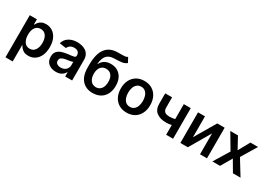

<svg xmlns="http://www.w3.org/2000/svg" viewBox="14 -1752 4139 2963"><g transform="rotate(30 2083.5 -271.0)"><path d="M66.1 204.5V-545.5H192.5V-455.3H199.9Q209.9 -475.1 227.8 -497.7Q245.7 -520.2 276.8 -536.4Q307.9 -552.6 355.8 -552.6Q419 -552.6 470 -520.2Q521 -487.9 551 -425.4Q581 -362.9 581 -272Q581 -182.2 551.5 -119.3Q522 -56.5 471.2 -23.4Q420.5 9.6 356.2 9.6Q309.3 9.6 278.4 -6Q247.5 -21.7 228.9 -43.9Q210.2 -66.1 199.9 -85.9H194.6V204.5ZM192.1 -272.7Q192.1 -193.5 225.5 -144.7Q258.9 -95.9 320.3 -95.9Q383.9 -95.9 416.9 -146Q449.9 -196 449.9 -272.7Q449.9 -349.1 417.3 -398.1Q384.6 -447.1 320.3 -447.1Q258.2 -447.1 225.1 -399.7Q192.1 -352.3 192.1 -272.7Z M847.7 11Q769.5 11 717.3 -30.9Q665.1 -72.8 665.1 -153.1Q665.1 -214.5 694.8 -248.4Q724.4 -282.3 771.8 -297.8Q819.2 -313.2 872.2 -318.9Q944.2 -326.7 975.7 -333.5Q1007.1 -340.2 1007.1 -367.9V-370Q1007.1 -410.2 983.3 -432.2Q959.5 -454.2 914.8 -454.2Q867.5 -454.2 840 -433.6Q812.5 -413 802.9 -384.9L682.9 -402Q704.2 -476.6 766.2 -514.6Q828.1 -552.6 914.1 -552.6Q953.1 -552.6 992.2 -543.3Q1031.2 -534.1 1063.7 -512.8Q1096.2 -491.5 1115.9 -455.3Q1135.7 -419 1135.7 -365.1V0H1012.1V-74.9H1007.8Q990.4 -40.5 951.2 -14.7Q911.9 11 847.7 11ZM881 -83.5Q939.3 -83.5 973.4 -116.8Q1007.5 -150.2 1007.5 -195.7V-259.9Q999.3 -253.2 977.5 -248Q955.6 -242.9 931.1 -239.3Q906.6 -235.8 889.6 -233.3Q846.6 -227.3 817.8 -209.7Q789.1 -192.1 789.1 -155.2Q789.1 -119.7 815 -101.6Q840.9 -83.5 881 -83.5Z M1702.4 -747.2 1747.2 -664.1Q1711.6 -633.2 1661.9 -626.8Q1612.2 -620.4 1530.9 -618.6Q1439.3 -616.5 1396.8 -568.4Q1354.4 -520.2 1344.8 -418.3H1350.9Q1403.4 -521 1530.9 -521Q1598.7 -521 1650.6 -490.6Q1702.4 -460.2 1731.9 -402.7Q1761.4 -345.2 1761.4 -263.5Q1761.4 -179.3 1729.8 -117.7Q1698.2 -56.1 1640.1 -22.7Q1582 10.7 1502.5 10.7Q1383.5 10.7 1313.2 -67.1Q1242.9 -144.9 1242.9 -294.4V-343.4Q1242.9 -535.9 1314.6 -630.7Q1386.4 -725.5 1527.3 -727.3Q1540.8 -727.6 1553.6 -727.6Q1566.4 -727.6 1578.1 -727.6Q1620.4 -727.6 1651.5 -729.9Q1682.5 -732.2 1702.4 -747.2ZM1503.2 -92.3Q1562.5 -92.3 1596.8 -137.4Q1631 -182.5 1631 -259.9Q1631 -336.3 1596.6 -378Q1562.1 -419.7 1502.5 -419.7Q1442.8 -419.7 1408.4 -378Q1373.9 -336.3 1373.2 -259.9Q1373.2 -182.9 1408 -137.6Q1442.8 -92.3 1503.2 -92.3Z M2109 10.7Q2029.1 10.7 1970.5 -24.5Q1911.9 -59.7 1879.8 -123Q1847.7 -186.4 1847.7 -270.6Q1847.7 -355.1 1879.8 -418.5Q1911.9 -481.9 1970.5 -517.2Q2029.1 -552.6 2109 -552.6Q2188.9 -552.6 2247.7 -517.2Q2306.5 -481.9 2338.4 -418.5Q2370.4 -355.1 2370.4 -270.6Q2370.4 -186.4 2338.4 -123Q2306.5 -59.7 2247.7 -24.5Q2188.9 10.7 2109 10.7ZM2109.7 -92.3Q2153.4 -92.3 2182.4 -116.1Q2211.3 -139.9 2225.7 -180.6Q2240.1 -221.2 2240.1 -271Q2240.1 -321 2225.7 -361.7Q2211.3 -402.3 2182.4 -426.5Q2153.4 -450.6 2109.7 -450.6Q2065.7 -450.6 2036.4 -426.5Q2007.1 -402.3 1992.5 -361.7Q1978 -321 1978 -271Q1978 -221.2 1992.5 -180.6Q2007.1 -139.9 2036.4 -116.1Q2065.7 -92.3 2109.7 -92.3Z M2934.7 -545.5V0H2811.1V-172.9Q2788.4 -167.6 2763.8 -164.6Q2739.3 -161.6 2715.2 -161.6Q2606.2 -161.6 2542.6 -210.8Q2479 -259.9 2479 -364.3V-546.2H2601.9V-364.3Q2601.9 -311.8 2630.1 -289.4Q2658.4 -267 2715.2 -267Q2740.4 -267 2764 -270.1Q2787.6 -273.1 2811.1 -279.1V-545.5Z M3188.2 -174 3406.6 -545.5H3538.7V0H3414.4V-371.8L3196.7 0H3064.3V-545.5H3188.2Z M3775.6 -545.5 3885.7 -344.1 3997.5 -545.5H4133.5L3969.1 -272.7L4136.4 0H4001.1L3885.7 -196.4L3771.3 0H3634.9L3801.1 -272.7L3639.2 -545.5Z"/></g></svg>

Font: Inter UI Semi Bold
Style: Regular
Weight: 600
Designer: Rasmus Andersson
Foundry: rsms
Version: 3.2;8d6f07862